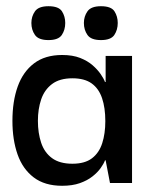

<svg xmlns="http://www.w3.org/2000/svg" viewBox="-20 -589 480 618"><path d="M180 9Q124 9 88.5 -18Q53 -45 36.5 -92Q20 -139 20 -200Q20 -263 37 -310.5Q54 -358 89.5 -385Q125 -412 180 -412Q214 -412 238 -402.5Q262 -393 278 -379Q294 -365 304 -350.5Q314 -336 318 -325H320V-409H405V0H334L320 -73H318Q314 -62 304 -48Q294 -34 277.5 -21Q261 -8 237 0.5Q213 9 180 9ZM213 -62Q253 -62 276 -79.5Q299 -97 309 -128Q319 -159 319 -199Q319 -242 308.5 -273Q298 -304 275 -320.5Q252 -337 213 -337Q172 -337 147.5 -318.5Q123 -300 112.5 -269Q102 -238 102 -200Q102 -161 112.5 -129.5Q123 -98 147.5 -80Q172 -62 213 -62ZM136 -460Q104 -460 92.5 -476.5Q81 -493 81 -515Q81 -536 92.5 -552.5Q104 -569 136 -569Q169 -569 179.5 -552.5Q190 -536 190 -515Q190 -493 179 -476.5Q168 -460 136 -460ZM305 -460Q273 -460 261.5 -476.5Q250 -493 250 -515Q250 -536 261.5 -552.5Q273 -569 305 -569Q338 -569 348.5 -552.5Q359 -536 359 -515Q359 -493 348 -476.5Q337 -460 305 -460Z"/></svg>

Font: Darker Grotesque SemiBold
Style: Regular
Weight: 600
Designer: Gabriel Lam
Foundry: TypeRant
Version: Version 1.000;gftools[0.9.28]